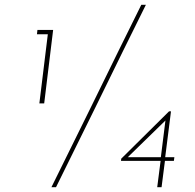

<svg xmlns="http://www.w3.org/2000/svg" viewBox="-20 -775 809 795"><path d="M584 -755Q532 -649 490 -565Q398 -376 212 0H193Q379 -376 471 -565Q513 -649 565 -755ZM200 -651 163 -347H143L178 -633H133L135 -651ZM700 -109H663L649 0H631L645 -109H481L482 -118L680 -314H688L664 -124H702ZM646 -124 665 -276 509 -124Z"/></svg>

Font: Josefin Sans Thin
Style: Italic
Weight: 200
Italic angle: -7°
Designer: Santiago Orozco
Foundry: Typemade
Version: Version 2.000